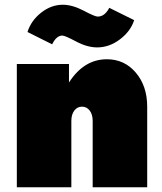

<svg xmlns="http://www.w3.org/2000/svg" viewBox="-20 -790 682 810"><path d="M431 -540Q505 -540 553 -483.5Q601 -427 601 -340V0H371V-280Q371 -307 358.5 -323.5Q346 -340 326 -340Q306 -340 293.5 -323.5Q281 -307 281 -280V0H51V-520H271V-442Q334 -540 431 -540ZM200 -603 96 -655Q111 -703 153.5 -736.5Q196 -770 245 -770Q285 -770 333 -745Q380 -720 392 -720Q422 -720 441 -757L546 -705Q531 -658 486 -624Q441 -590 390 -590Q348 -590 301 -615Q254 -640 243 -640Q218 -640 200 -603Z"/></svg>

Font: Metropolitano Black
Style: Regular
Weight: 900
Designer: Fonts by Alex Slobzheninov & Chris M. Simpson / Changes by Cristiano Sobral
Foundry: Fonts by Alex Slobzheninov & Chris M. Simpson / Changes by Cristiano Sobral
Version: Version 1.00;August 30, 2020;FontCreator 13.0.0.2681 64-bit